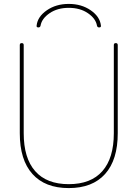

<svg xmlns="http://www.w3.org/2000/svg" viewBox="-20 -950 702 980"><path d="M176 -810Q165 -810 167 -820Q172 -865 219 -897.5Q266 -930 331 -930Q396 -930 443 -897.5Q490 -865 495 -820Q497 -810 486 -810Q477 -810 475 -819Q469 -855 429 -882.5Q389 -910 331 -910Q273 -910 233 -882.5Q193 -855 187 -819Q185 -810 176 -810ZM81 -270V-720Q81 -730 91 -730Q101 -730 101 -720V-270Q101 -143 159.5 -76.5Q218 -10 331 -10Q444 -10 502.5 -76.5Q561 -143 561 -270V-720Q561 -730 571 -730Q581 -730 581 -720V-270Q581 -134 516.5 -62Q452 10 331 10Q210 10 145.5 -62Q81 -134 81 -270Z"/></svg>

Font: Rounded Mplus 1c Thin
Style: Regular
Weight: 250
Version: Version 1.059.20150529